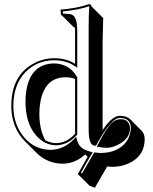

<svg xmlns="http://www.w3.org/2000/svg" viewBox="-20 -718 732 920"><path d="M294.4 -347.7Q195.8 -347.7 173.8 -231.4Q168.5 -203.1 168.5 -172.4Q168.9 -96.2 197.3 -45.9Q223.6 -32.2 249 -32.2Q300.3 -33.2 339.8 -77.1V-339.8Q319.8 -347.7 294.4 -347.7ZM579.1 -64.5Q572.3 -58.1 566.4 -50.8Q574.2 -58.1 579.1 -64.5ZM339.4 -585.9 334.5 -586.4 277.8 -643.1Q274.9 -644 273.4 -645Q272.5 -647 272 -647.9L270 -671.9Q345.7 -677.7 399.9 -696.3Q402.8 -697.3 404.8 -698.2Q412.1 -697.8 415.5 -694.8Q417.5 -691.4 418 -688L474.6 -631.3Q474.6 -629.4 471.7 -526.4V-94.7Q517.1 -163.1 554.2 -163.1Q587.4 -162.6 603.5 -147L659.7 -90.3Q672.9 -75.7 673.3 -52.2Q673.3 29.3 597.7 64.5Q561 81.5 515.6 81.5Q507.3 81.5 493.7 79.6L434.6 181.6L409.7 172.4L353 116.2Q394 43.5 399.9 33.2L388.2 22Q339.4 66.4 279.8 66.4Q207.5 65.4 156.7 16.1L100.1 -40.5Q38.6 -102.1 34.2 -199.2Q33.7 -205.6 34.2 -210.9Q34.2 -355.5 140.6 -413.6Q188 -439 240.2 -439Q299.8 -438.5 339.8 -412.1V-563Q339.8 -576.2 339.4 -585.9ZM404.8 -583Q404.8 -644 407.7 -688H406.7Q360.4 -671.4 280.8 -663.1L281.7 -652.8L310.5 -650.9Q341.3 -650.4 347.7 -606.4Q350.1 -588.4 350.1 -563V-393.6L334.5 -403.8Q296.4 -428.7 240.2 -429.2Q157.2 -429.2 101.1 -371.6Q44.4 -312 43.9 -210.9Q43.9 -116.7 101.1 -53.7Q150.9 -0.5 223.1 0Q284.7 -1 333 -49.8L345.2 -62.5L349.6 -45.4Q358.9 -10.3 394 2.4Q401.9 5.4 411.6 8.3L424.3 12.2L417.5 23.4Q402.3 47.4 367.7 110.4L373.5 112.8L431.6 12.2L438.5 13.2Q450.7 14.6 459 15.1Q545.9 15.1 585.9 -40Q606.9 -69.8 606.9 -108.9Q604.5 -151.9 554.2 -152.8Q513.7 -152.8 443.8 -27.3Q442.9 -25.9 442.9 -24.9L439.9 -20H434.1Q403.8 -20 404.8 -103.5Q404.8 -120.1 404.8 -121.1ZM493.2 -9.8Q474.1 -9.8 457 -13.2L443.8 -15.6L450.2 -27.8Q492.7 -109.9 518.6 -131.3Q537.6 -147 557.1 -147Q593.3 -147 601.6 -115.7Q603 -108.9 603 -103Q603 -52.7 544.4 -23.9Q517.1 -10.3 493.2 -9.8ZM237.8 -414.1Q313 -413.1 348.6 -349.6L350.1 -347.7V-73.2L347.7 -70.3Q304.2 -22.5 249 -22Q191.9 -22 149.4 -73.2Q102.5 -130.9 102.1 -229Q102.1 -351.1 168 -395Q197.8 -413.6 237.8 -414.1Z"/></svg>

Font: Linux Biolinum Shadow O
Style: Regular
Weight: 400
Designer: Philipp H. Poll
Foundry: Philipp H. Poll
Version: Version 1.0.4